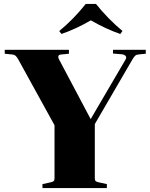

<svg xmlns="http://www.w3.org/2000/svg" viewBox="-20 -952 760 972"><path d="M600 -795 589 -780Q516 -805 440 -849Q364 -805 291 -780L280 -795Q352 -854 414 -932H466Q525 -858 600 -795ZM619 -660Q619 -667 613 -671.5Q607 -676 599 -677L552 -681V-700H718V-680L687 -677Q671 -676 665 -670.5Q659 -665 651 -652L460 -324V-50Q460 -39 464.5 -35Q469 -31 484 -28L521 -20V0H195V-20L232 -28Q247 -31 251.5 -35Q256 -39 256 -50V-318L72 -652Q65 -664 59 -669.5Q53 -675 43 -676L4 -680V-700H329V-680L289 -676Q275 -675 275 -664Q275 -658 279 -651L439 -349L617 -653Q619 -659 619 -660Z"/></svg>

Font: Chonburi
Style: Regular
Weight: 400
Designer: Thanarat Vachiruckul and Stawix Ruecha
Foundry: Cadson Demak & Katatrad
Version: Version 1.000